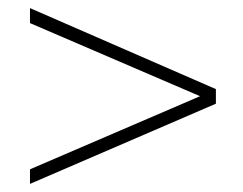

<svg xmlns="http://www.w3.org/2000/svg" viewBox="-20 -484 601 474"><path d="M54 -30V-66L489 -253V-240L54 -427V-464L513 -264V-228Z"/></svg>

Font: Hanken Grotesk ExtraLight
Style: Italic
Weight: 250
Italic angle: -8°
Designer: Alfredo Marco Pradil
Foundry: Hanken Design Co.
Version: Version 3.013